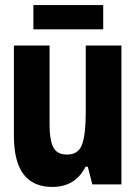

<svg xmlns="http://www.w3.org/2000/svg" viewBox="-20 -729 540 759"><path d="M388 -613V-709H112V-613ZM318 -70H327L345 0H460V-549H319V-285Q319 -198 304.5 -158Q290 -118 245 -118Q205 -118 190.5 -147Q176 -176 176 -233V-549H35V-191Q35 10 187 10Q278 10 318 -70Z"/></svg>

Font: Noto Sans Mono UI Condensed ExtraBold
Style: Regular
Weight: 800
Width: 3
Designer: Monotype Design team
Foundry: Monotype Imaging Inc.
Version: 1.000